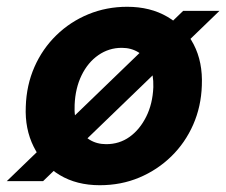

<svg xmlns="http://www.w3.org/2000/svg" viewBox="-37 -534 667 566"><path d="M-17 0 503 -502H610L90 0ZM257 12Q189 12 139 -18Q89 -48 62.5 -101Q36 -154 39 -220Q41 -283 64.5 -336.5Q88 -390 129 -430Q170 -470 223.5 -492Q277 -514 338 -514Q406 -514 456.5 -484.5Q507 -455 534 -403Q561 -351 558 -282Q556 -220 532.5 -166.5Q509 -113 468 -73Q427 -33 373.5 -10.5Q320 12 257 12ZM276 -109Q315 -109 345 -130.5Q375 -152 394 -190Q413 -228 415 -277Q416 -315 404.5 -340.5Q393 -366 371.5 -379.5Q350 -393 322 -393Q284 -393 253 -371.5Q222 -350 203.5 -312Q185 -274 183 -225Q181 -188 193 -162Q205 -136 226.5 -122.5Q248 -109 276 -109Z"/></svg>

Font: DM Sans 16pt ExtraBold
Style: Italic
Weight: 800
Italic angle: -10°
Version: Version 4.004;gftools[0.9.30]